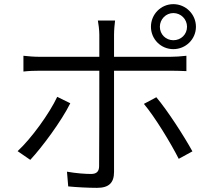

<svg xmlns="http://www.w3.org/2000/svg" viewBox="-20 -866 1040 926"><path d="M751 -737C751 -773 780 -803 816 -803C853 -803 882 -773 882 -737C882 -700 853 -672 816 -672C780 -672 751 -700 751 -737ZM708 -737C708 -677 756 -629 816 -629C876 -629 925 -677 925 -737C925 -797 876 -846 816 -846C756 -846 708 -797 708 -737ZM319 -368 256 -399C218 -318 131 -198 65 -137L126 -95C183 -156 277 -283 319 -368ZM734 -397 674 -365C727 -302 803 -177 842 -100L908 -136C868 -209 788 -333 734 -397ZM93 -597V-521C119 -524 146 -525 176 -525H459V-516C459 -469 459 -123 458 -65C458 -39 446 -27 419 -27C393 -27 347 -30 303 -38L309 33C348 37 407 40 448 40C506 40 530 15 530 -37C530 -106 530 -435 530 -516V-525H801C825 -525 853 -524 879 -523V-597C854 -594 823 -592 800 -592H530V-699C530 -720 533 -753 535 -767H452C455 -753 459 -720 459 -699V-592H176C144 -592 121 -594 93 -597Z"/></svg>

Font: Noto Sans CJK SC DemiLight
Style: Regular
Weight: 350
Designer: Ryoko NISHIZUKA 西塚涼子 (kana, bopomofo & ideographs); Paul D. Hunt (Latin, Greek & Cyrillic); Sandoll Communications 산돌커뮤니
Foundry: Adobe
Version: Version 2.004;hotconv 1.0.118;makeotfexe 2.5.65603